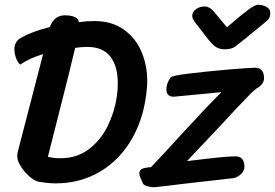

<svg xmlns="http://www.w3.org/2000/svg" viewBox="-20 -750 1149 802"><path d="M844 -593 793 -659Q783 -672 783 -684Q783 -700 798.5 -711.5Q814 -723 835 -723Q855 -723 873 -702L928 -636Q988 -688 1016.5 -709Q1045 -730 1058 -730Q1078 -730 1093.5 -721Q1109 -712 1109 -697Q1109 -686 1105.5 -677Q1102 -668 1088 -657L1066 -639Q991 -577 963 -556Q948 -544 918 -544Q898 -544 882.5 -553.5Q867 -563 844 -593ZM309 -657Q328 -660 342.5 -661Q357 -662 375 -662Q447 -662 496.5 -627Q546 -592 570.5 -535Q595 -478 595 -412Q595 -395 594 -387Q585 -267 534 -175.5Q483 -84 399.5 -34Q316 16 212 16Q183 16 141 9Q125 6 103.5 -12.5Q82 -31 67 -55Q52 -79 52 -98Q52 -109 55 -119L160 -524Q103 -507 64 -480Q52 -492 46 -510Q40 -528 40 -547Q40 -569 58 -586Q105 -616 188 -637Q207 -686 250 -686Q279 -686 294 -678Q309 -670 309 -657ZM232 -89Q302 -89 352 -127.5Q402 -166 430.5 -225Q459 -284 468 -347Q472 -372 472 -403Q472 -473 441 -513.5Q410 -554 345 -554Q317 -554 294 -550Q276 -472 218 -245Q187 -123 180 -95Q204 -89 232 -89ZM663 28Q626 32 625 32Q607 32 592.5 27Q578 22 576 14Q574 9 568 -4Q562 -17 562 -26Q562 -35 567 -40Q572 -46 588.5 -49Q605 -52 611 -52Q659 -102 738 -189Q848 -309 905 -365L706 -346Q675 -346 675 -377Q675 -402 693 -427Q698 -434 772 -443Q846 -452 933.5 -459.5Q1021 -467 1045 -467Q1083 -467 1083 -423Q1083 -410 1074 -398.5Q1065 -387 1052 -381L1030 -362Q975 -306 895 -219L761 -77Q919 -97 963 -97Q1001 -97 1001 -53Q1001 -36 986.5 -22.5Q972 -9 955 -6Q699 23 663 28Z"/></svg>

Font: Sriracha
Style: Regular
Weight: 400
Designer: Suppakit Chalermlarp
Version: Version 1.002g